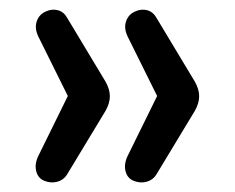

<svg xmlns="http://www.w3.org/2000/svg" viewBox="-20 -467 493 402"><path d="M74 -88Q60 -93 56 -108Q52 -123 60 -140L122 -266L60 -391Q52 -408 57 -422.5Q62 -437 76 -443Q89 -449 101.5 -445.5Q114 -442 121 -429L201 -296Q210 -280 210 -265.5Q210 -251 201 -235L120 -101Q113 -90 100 -86.5Q87 -83 74 -88ZM261 -88Q247 -93 243 -108Q239 -123 247 -140L309 -266L247 -391Q239 -408 244 -422.5Q249 -437 263 -443Q276 -449 288.5 -445.5Q301 -442 308 -429L388 -296Q397 -280 397 -265.5Q397 -251 388 -235L307 -101Q300 -90 287 -86.5Q274 -83 261 -88Z"/></svg>

Font: Nunito Medium
Style: Regular
Weight: 500
Designer: Vernon Adams
Foundry: Vernon Adams
Version: Version 3.602